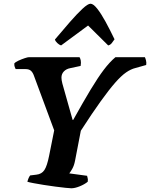

<svg xmlns="http://www.w3.org/2000/svg" viewBox="-20 -1011 806 1031"><path d="M363 0Q355 0 331.5 -2.5Q308 -5 277 -9Q246 -13 215 -18Q184 -23 160 -27.5Q136 -32 127 -35Q133 -58 142 -69L175 -73Q204 -76 218.5 -98Q233 -120 244 -176L271 -311L162 -605Q156 -622 146 -631Q136 -640 117 -640H64Q62 -644 59 -652Q56 -660 57 -671Q63 -678 79.5 -685.5Q96 -693 112.5 -698.5Q129 -704 136 -704H407Q411 -698 413.5 -687Q416 -676 413 -657L357 -645Q336 -641 323 -627.5Q310 -614 310 -594Q310 -581 315 -562L370 -367H373Q427 -464 466.5 -529.5Q506 -595 537.5 -636.5Q569 -678 600 -704H758Q761 -698 764 -686.5Q767 -675 765 -662L708 -646Q683 -640 657 -622Q631 -604 598.5 -567Q566 -530 521 -467.5Q476 -405 414 -309L383 -148Q378 -122 368 -104.5Q358 -87 352 -80L448 -67Q448 -63 450.5 -55.5Q453 -48 451 -35Q434 -21 408 -10.5Q382 0 363 0ZM308 -767Q298 -770 287.5 -780Q277 -790 275 -799Q317 -849 355.5 -893Q394 -937 423 -964Q452 -991 466 -991Q481 -991 502 -964.5Q523 -938 546.5 -895Q570 -852 595 -800Q588 -790 580.5 -780Q573 -770 561 -767L453 -874Z"/></svg>

Font: Texturina ExtraBold
Style: Italic
Weight: 800
Italic angle: -11°
Designer: Guillermo Torres Carreño
Foundry: Omnibus-Type
Version: Version 1.002; ttfautohint (v1.8.3)